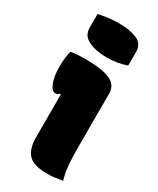

<svg xmlns="http://www.w3.org/2000/svg" viewBox="-202 -847 755 917"><g transform="rotate(30 175.0 -388.0)"><path d="M96 -117V-352H90Q83 -343 70 -343Q51 -343 37.5 -376Q24 -409 24 -465Q24 -517 34 -551Q51 -554 72.5 -555.5Q94 -557 111 -557Q184 -557 223.5 -546.5Q263 -536 278.5 -517Q294 -498 294 -472V-163Q294 -116 297.5 -76.5Q301 -37 312 0Q290 4 270 6.5Q250 9 224 9Q154 9 125 -21Q96 -51 96 -117ZM56 -772Q111 -785 168 -785Q227 -785 266.5 -768.5Q306 -752 306 -708V-632Q281 -623 252.5 -618.5Q224 -614 198 -614Q137 -614 96.5 -633.5Q56 -653 56 -696Z"/></g></svg>

Font: Recursive Sn Csl St Blk
Style: Regular
Weight: 900
Version: Version 1.079;hotconv 1.0.112;makeotfexe 2.5.65598; ttfautoh